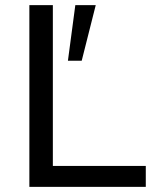

<svg xmlns="http://www.w3.org/2000/svg" viewBox="-20 -732 601 752"><path d="M551 -82V0H95V-712H187V-82ZM246 -494 275 -712H355L300 -494Z"/></svg>

Font: CST
Style: Regular
Weight: 400
Version: Version 1.00